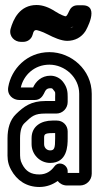

<svg xmlns="http://www.w3.org/2000/svg" viewBox="-20 -715 397 766"><path d="M250 -308V-328C250 -347 249 -366 231 -389C219 -404 201 -413 181 -413C145 -413 122 -389 112 -366H63C74 -415 117 -457 177 -457C238 -457 296 -407 296 -341V-25H250V-32C250 -58 215 -75 197 -51C184 -33 165 -19 137 -19C104 -19 83 -31 68 -61C60 -76 60 -88 60 -109V-163C60 -195 67 -214 78 -224C107 -252 118 -262 161 -262H205C230 -262 250 -283 250 -308ZM247 25H299C325 25 346 4 346 -22V-341C346 -437 264 -507 177 -507C87 -507 25 -439 13 -368C7 -335 33 -316 57 -316H118C140 -316 149 -330 155 -341C161 -353 164 -363 181 -363C187 -363 189 -362 191 -359C203 -344 200 -349 200 -328V-312H161C104 -312 75 -290 44 -260C19 -236 10 -201 10 -163V-109C10 -91 8 -67 24 -38C47 5 86 31 137 31C166 31 191 21 210 7C218 17 231 25 247 25ZM207 -234H189C145 -234 106 -212 106 -164V-140C106 -99 139 -65 180 -65C249 -65 250 -134 250 -163V-191C250 -215 231 -234 207 -234ZM189 -184H200V-163C200 -124 197 -115 180 -115C167 -115 156 -125 156 -140V-164C156 -178 157 -184 189 -184ZM261 -603C265 -605 270 -608 273 -610C269 -607 266 -604 261 -603ZM133 -644C131 -644 127 -645 126 -645C129 -645 130 -644 133 -644ZM241 -650C239 -650 223 -655 201 -669C175 -686 150 -695 126 -695C59 -695 33 -639 22 -599C15 -569 39 -548 63 -548H73C89 -548 105 -558 110 -576C114 -593 119 -595 125 -595C127 -595 145 -591 172 -577C193 -566 224 -552 248 -552C279 -552 305 -566 321 -591C321 -591 382 -694 309 -694H290C270 -694 261 -682 256 -671C249 -656 246 -650 241 -650Z"/></svg>

Font: DIN Rundschrift
Style: EngKont
Weight: 400
Width: 3
Version: Version 1.027